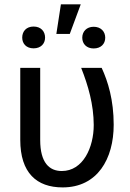

<svg xmlns="http://www.w3.org/2000/svg" viewBox="-20 -834 586 865"><path d="M71.3 -528.3V-204.1C71.3 -55.2 145 10.3 262.2 10.3C419.4 10.3 492.2 -118.7 492.2 -272C492.2 -383.8 466.3 -467.3 438 -528.3H345.7C377.4 -448.2 401.9 -362.8 402.3 -271C402.3 -169.9 354.5 -63.5 258.3 -63.5C202.1 -63.5 161.1 -101.1 161.1 -203.1V-528.3ZM80.1 -664.6C80.1 -637.2 98.6 -616.2 131.3 -616.2C164.1 -616.2 183.1 -637.2 183.1 -664.6C183.1 -692.9 164.1 -714.4 131.3 -714.4C98.6 -714.4 80.1 -692.9 80.1 -664.6ZM233.9 -681.2H294.4L343.8 -814.5H254.4ZM350.6 -664.1C350.6 -636.2 370.1 -615.7 401.9 -615.7C434.6 -615.7 454.1 -636.2 454.1 -664.1C454.1 -691.9 434.6 -713.4 401.9 -713.4C370.1 -713.4 350.6 -691.9 350.6 -664.1Z"/></svg>

Font: Bert Sans
Style: Regular
Weight: 400
Designer: Christian Robertson (Google), Cristiano Sobral
Foundry: Google, Cristiano Sobral
Version: Version 3.101